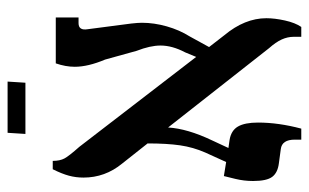

<svg xmlns="http://www.w3.org/2000/svg" viewBox="-174 -513 814 506"><g transform="rotate(90 233.0 -260.0)"><path d="M411 -175Q448 -130 448 -73Q448 -53 443 -34.5Q438 -16 426 8H404Q404 -11 397.5 -23Q391 -35 367 -62L130 -370L118 -341Q100 -307 100 -276Q100 -249 114 -213L137 -130Q156 -85 156 -50Q156 -26 147 0H26V-60H41Q51 -60 55 -66Q59 -72 57 -84L42 -199Q40 -217 40 -227Q40 -259 49.5 -292.5Q59 -326 76 -353L104 -404L73 -444Q28 -498 28 -555Q28 -577 34 -604Q40 -631 51 -647H77V-627Q77 -611 84 -595.5Q91 -580 107 -562L316 -296Q319 -347 350 -412L370 -455L349 -458Q324 -462 313.5 -480Q303 -498 303 -533Q303 -587 319 -647H348V-630Q348 -596 373 -593L410 -588Q435 -585 446 -570.5Q457 -556 457 -520Q457 -496 451.5 -473.5Q446 -451 444 -443L407 -449L382 -394Q368 -362 363 -327.5Q358 -293 358 -242ZM198 80H333L330 127H195Z"/></g></svg>

Font: Noto Serif Hebrew Cond
Style: Bold
Weight: 700
Width: 3
Designer: Monotype Design Team
Foundry: Monotype Imaging Inc.
Version: Version 1.000